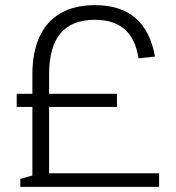

<svg xmlns="http://www.w3.org/2000/svg" viewBox="-20 -727 684 747"><path d="M106 -437Q106 -524 134 -584.5Q162 -645 216.5 -676Q271 -707 349 -707Q449 -707 507 -657Q565 -607 583 -507L519 -500Q507 -577 464.5 -613.5Q422 -650 349 -650Q260 -650 215.5 -597.5Q171 -545 171 -437V0H106ZM59 -31 109 -45 140 -53H599V0H59ZM45 -362H435V-311H45Z"/></svg>

Font: Pathway Extreme 8pt Thin 12pt ExtraLight
Style: Regular
Weight: 250
Version: Version 1.001;gftools[0.9.26]